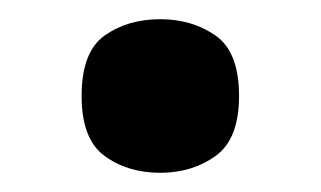

<svg xmlns="http://www.w3.org/2000/svg" viewBox="-20 -172 334 200"><path d="M147 8Q113 8 89 -9.5Q65 -27 65 -72Q65 -118 89 -135Q113 -152 147 -152Q180 -152 204.5 -135Q229 -118 229 -72Q229 -27 204.5 -9.5Q180 8 147 8Z"/></svg>

Font: Noto Serif Myanmar
Style: Bold
Weight: 700
Designer: Ben Mitchell and the Monotype Design Team
Foundry: Monotype Imaging Inc.
Version: Version 2.106; ttfautohint (v1.8.4.7-5d5b)